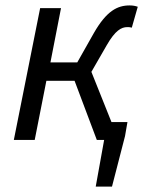

<svg xmlns="http://www.w3.org/2000/svg" viewBox="-20 -516 542 708"><path d="M31 0H108L151 -218H255L337 0H364L333 172H393L441 -14L450 -66H391L317 -251L374 -350C405 -404 428 -416 449 -416C456 -416 460 -416 466 -414L488 -491C480 -494 470 -496 458 -496C413 -496 373 -476 326 -394L265 -286H166L205 -486H128Z"/></svg>

Font: Source Sans Pro
Style: Italic
Weight: 400
Italic angle: -11°
Designer: Paul D. Hunt
Foundry: Adobe Systems Incorporated
Version: Version 3.006;hotconv 1.0.111;makeotfexe 2.5.65597